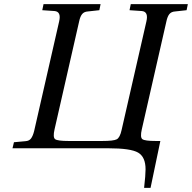

<svg xmlns="http://www.w3.org/2000/svg" viewBox="-20 -712 922 922"><path d="M40 0 47 -29 102 -34Q120 -35 129 -47Q138 -59 144 -83L264 -609Q275 -656 242 -659L183 -663L189 -692H463L457 -663L402 -657Q384 -656 374.5 -644.5Q365 -633 360 -609L242 -91Q233 -52 245 -43.5Q257 -35 309 -35H471Q525 -35 540.5 -43Q556 -51 564 -88L683 -609Q694 -656 661 -659L602 -663L608 -692H882L876 -663L821 -657Q803 -656 793.5 -644.5Q784 -633 779 -609L661 -91Q652 -52 664 -43.5Q676 -35 728 -35H750L703 190H672Q679 129 679 101Q679 42 643.5 21Q608 0 500 0Z"/></svg>

Font: Lingua Franca
Style: Italic
Weight: 400
Italic angle: -13°
Version: Version 1.19